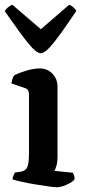

<svg xmlns="http://www.w3.org/2000/svg" viewBox="-20 -788 357 808"><path d="M219 0Q210 0 184.5 -3.5Q159 -7 128.5 -12Q98 -17 71.5 -23Q45 -29 33 -33Q33 -41 36.5 -49Q40 -57 43 -62L70 -66Q80 -68 87.5 -74.5Q95 -81 98.5 -97Q102 -113 102 -146V-391Q102 -400 98.5 -407Q95 -414 86 -417L28 -437Q30 -449 33 -458Q36 -467 41 -472Q59 -481 90.5 -490.5Q122 -500 147 -500Q179 -500 200.5 -478Q222 -456 222 -423V-126Q222 -106 217.5 -90.5Q213 -75 209 -69L287 -61Q289 -57 291.5 -50Q294 -43 294 -34Q289 -26 275 -18Q261 -10 246 -5Q231 0 219 0ZM151 -564Q137 -564 115 -587.5Q93 -611 64 -651Q35 -691 0 -741Q4 -749 13.5 -757Q23 -765 32 -768L152 -665L271 -768Q280 -765 288.5 -757.5Q297 -750 301 -742Q267 -691 238 -650.5Q209 -610 187.5 -587Q166 -564 151 -564Z"/></svg>

Font: Texturina 12pt SemiBold
Style: Regular
Weight: 600
Designer: Guillermo Torres Carreño
Foundry: Omnibus-Type
Version: Version 1.002